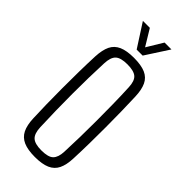

<svg xmlns="http://www.w3.org/2000/svg" viewBox="-243 -790 839 839"><g transform="rotate(45 176.0 -371.0)"><path d="M176 6.5Q132 6.5 105.2 -5.2Q78.5 -17 66 -42.2Q53.5 -67.5 52 -108.5Q50.5 -144 49.5 -190.8Q48.5 -237.5 48.5 -289.5Q48.5 -341.5 49.2 -393.2Q50 -445 52 -491Q54 -532.5 66.2 -557.8Q78.5 -583 105.2 -594.8Q132 -606.5 176 -606.5Q221 -606.5 247.8 -594.8Q274.5 -583 286.5 -557.5Q298.5 -532 300 -491Q301.5 -450.5 302.5 -403Q303.5 -355.5 303.5 -305.2Q303.5 -255 302.8 -205Q302 -155 300 -108.5Q298.5 -67.5 286.2 -42.2Q274 -17 247.2 -5.2Q220.5 6.5 176 6.5ZM176 -34Q218.5 -34 234 -49.8Q249.5 -65.5 251 -100.5Q253 -146.5 254 -195.5Q255 -244.5 255 -295.5Q255 -346.5 254.2 -397.8Q253.5 -449 251 -499.5Q249.5 -537 232.8 -551.5Q216 -566 176 -566Q135.5 -566 119 -550.8Q102.5 -535.5 101 -497Q99 -453 98 -404.5Q97 -356 97 -305.2Q97 -254.5 98 -203.2Q99 -152 101 -102.5Q102.5 -64.5 119 -49.2Q135.5 -34 176 -34ZM159 -640 89.5 -748H132.5L178 -673L223.5 -748H266L196 -640Z"/></g></svg>

Font: Big Shoulders Text ExtraLight
Style: Regular
Weight: 250
Version: Version 2.002